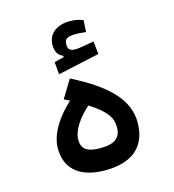

<svg xmlns="http://www.w3.org/2000/svg" viewBox="-105 -785 796 877"><g transform="rotate(-15 293.0 -347.0)"><path d="M285.6 2.9C418.9 2.9 484.4 -61 484.4 -170.4C484.4 -270.5 414.6 -355 237.3 -444.3L185.5 -359.4C194.8 -355 203.6 -350.6 211.9 -346.2C130.4 -270 101.6 -203.1 101.6 -148.4C101.6 -63.5 154.3 2.9 285.6 2.9ZM287.1 -303.2C368.7 -252 387.7 -215.3 387.7 -174.3C387.7 -127.4 362.8 -100.6 289.6 -100.6C225.1 -100.6 201.7 -122.1 201.7 -164.6C201.7 -204.1 235.4 -258.3 287.1 -303.2ZM194.8 -475.6 392.1 -518.6 385.3 -579.6C356 -574.2 315.4 -566.4 296.9 -566.4C273.4 -566.4 261.7 -573.7 261.7 -598.6C261.7 -624 274.9 -633.3 317.9 -633.3C329.1 -633.3 348.6 -631.8 363.8 -629.9L366.7 -685.5C350.1 -691.9 332 -697.3 304.7 -697.3C243.7 -697.3 200.2 -666.5 200.2 -611.3C200.2 -580.1 212.9 -560.1 235.4 -552.2V-545.9L189.5 -534.2Z"/></g></svg>

Font: CaskaydiaCove Nerd Font
Style: Regular
Weight: 400
Designer: Aaron Bell
Foundry: Saja Typeworks
Version: Version 2111.1;Nerd Fonts 2.3.3